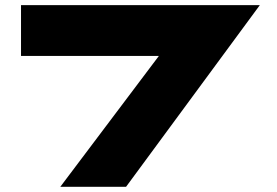

<svg xmlns="http://www.w3.org/2000/svg" viewBox="-20 -720 1067 740"><path d="M592.3 -504.4H61V-700.2H981.4L465.8 0H212.4Z"/></svg>

Font: Donpoligrafbum
Style: Bold
Weight: 700
Designer: Sasha Pavljenko
Version: Version 1.002;Fontself Maker 3.5.8